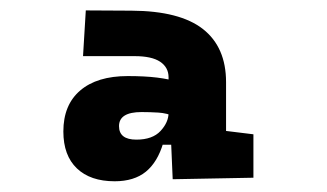

<svg xmlns="http://www.w3.org/2000/svg" viewBox="-20 -723 626 367"><path d="M310.1 -380.4 306.2 -470.7 302.2 -470.2V-575.2Q302.2 -594.2 286.1 -605Q270 -615.7 237.3 -615.7H138.7L144 -703.1L231.4 -702.6Q323.7 -702.1 367.9 -667.5Q412.1 -632.8 412.1 -565.9V-472.7L464.4 -466.3V-383.3ZM199.2 -376.5Q152.8 -376.5 127 -401.1Q101.1 -425.8 101.1 -471.7Q101.1 -522.5 133.3 -550Q165.5 -577.6 224.1 -577.6Q256.8 -577.6 280.3 -574.7Q303.7 -571.8 327.6 -564.9L314.9 -500Q298.8 -506.8 282.7 -507.8Q266.6 -508.8 250.5 -508.8Q207.5 -508.8 207.5 -481.9Q207.5 -456.1 240.7 -456.1Q271.5 -456.1 286.9 -472.7Q302.2 -489.3 302.2 -507.3V-526.4L315.9 -446.3H277.8L292 -449.7Q281.2 -413.1 258.8 -394.8Q236.3 -376.5 199.2 -376.5Z"/></svg>

Font: Cascadia Mono PL
Style: Regular
Weight: 400
Monospace: yes
Designer: Aaron Bell
Foundry: Saja Typeworks
Version: Version 2102.003